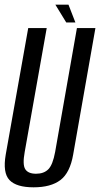

<svg xmlns="http://www.w3.org/2000/svg" viewBox="-28 -795 427 820"><path d="M115.5 5Q42 5 12.5 -26Q-17 -57 -3.5 -135L92.5 -675H171.5L77.5 -146Q67.5 -91.5 80 -72.2Q92.5 -53 126 -53Q159.5 -53 178.5 -72.2Q197.5 -91.5 207.5 -146L300.5 -675H379.5L284.5 -135Q271 -57 230 -26Q189 5 115.5 5ZM255 -699 208.5 -775H264.5L294 -699Z"/></svg>

Font: Anybody Condensed Regular
Style: Italic
Weight: 400
Width: 3
Italic angle: -10°
Designer: Tyler Finck
Foundry: Etcetera Type Company
Version: Version 1.010; ttfautohint (v1.8.3) -l 8 -r 50 -G 200 -x 14 